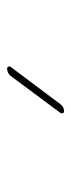

<svg xmlns="http://www.w3.org/2000/svg" viewBox="150 -940 200 540"><g transform="rotate(-90 250.0 -670.0)"><path d="M207 -589.8Q203.1 -589.8 201.7 -593.3Q200.2 -596.7 202.1 -599.6L306.6 -740.2Q315.4 -750 327.1 -750Q331.1 -750 332.5 -746.6Q334 -743.2 332 -740.2L226.6 -599.6Q218.8 -589.8 207 -589.8Z"/></g></svg>

Font: Rounded Mgen+ 1mn thin
Style: Regular
Weight: 100
Designer: [Source Han Sans]
Ryoko NISHIZUKA  (kana & ideographs); Paul D. Hunt (Latin, Greek & Cyrillic); Wenlong ZHANG  (bopomofo
Version: Version 1.059.20150602